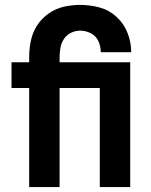

<svg xmlns="http://www.w3.org/2000/svg" viewBox="-20 -763 616 783"><path d="M99 0H223V-404H387V0H511V-509H223V-530Q223 -549 226.5 -568.5Q230 -588 241 -604.5Q252 -621 270 -629.5Q288 -638 307 -638Q330 -638 351 -627Q372 -616 381.5 -594.5Q391 -573 391 -550H515V-551Q515 -591 500 -629Q485 -667 455 -694.5Q425 -722 386 -732.5Q347 -743 307 -743Q273 -743 240 -735.5Q207 -728 178.5 -708Q150 -688 131.5 -659.5Q113 -631 106 -597.5Q99 -564 99 -530V-509H27V-404H99Z"/></svg>

Font: Iosevka Sparkle
Style: Bold
Weight: 700
Designer: Belleve Invis
Foundry: Belleve Invis
Version: Version 4.5.0; ttfautohint (v1.8.3)